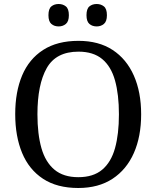

<svg xmlns="http://www.w3.org/2000/svg" viewBox="-20 -929 782 959"><path d="M371 10Q265 10 195 -36Q125 -82 90.5 -165Q56 -248 56 -359Q56 -470 90.5 -552Q125 -634 195.5 -679.5Q266 -725 372 -725Q473 -725 542.5 -679.5Q612 -634 648.5 -551.5Q685 -469 685 -358Q685 -247 648.5 -164.5Q612 -82 542 -36Q472 10 371 10ZM371 -44Q446 -44 490.5 -81.5Q535 -119 554.5 -189Q574 -259 574 -358Q574 -457 554.5 -527Q535 -597 490.5 -634Q446 -671 372 -671Q260 -671 213.5 -589Q167 -507 167 -358Q167 -259 187 -189Q207 -119 252 -81.5Q297 -44 371 -44ZM463 -797Q441 -797 426.5 -809.5Q412 -822 412 -853Q412 -885 426.5 -897Q441 -909 463 -909Q484 -909 499 -897Q514 -885 514 -853Q514 -822 499 -809.5Q484 -797 463 -797ZM273 -797Q251 -797 236.5 -809.5Q222 -822 222 -853Q222 -885 236.5 -897Q251 -909 273 -909Q294 -909 309 -897Q324 -885 324 -853Q324 -822 309 -809.5Q294 -797 273 -797Z"/></svg>

Font: Noto Serif Bengali
Style: Regular
Weight: 400
Designer: Juan Bruce, Universal Thirst, Indian Type Foundry and the Monotype Design Team.
Foundry: Monotype Imaging Inc.
Version: Version 2.003